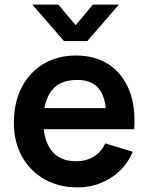

<svg xmlns="http://www.w3.org/2000/svg" viewBox="-20 -795 642 830"><path d="M120 -775H232.5L307 -686L381.5 -775H494L357.5 -617.5H256.5ZM315.5 15Q233.5 15 171.5 -20.5Q109.5 -56 74.8 -119Q40 -182 40 -264Q40 -352.5 74 -417.8Q108 -483 168.5 -519Q229 -555 308.5 -555Q392.5 -555 451.2 -515.8Q510 -476.5 538.5 -405Q567 -333.5 560 -236.5H440.5V-280.5Q440 -368.5 409.5 -409Q379 -449.5 313.5 -449.5Q239.5 -449.5 203.5 -403.8Q167.5 -358 167.5 -270Q167.5 -188 203.5 -143Q239.5 -98 308.5 -98Q353 -98 385.2 -117.8Q417.5 -137.5 435 -175L554 -139Q523 -66 458.2 -25.5Q393.5 15 315.5 15ZM129.5 -236.5V-327.5H501V-236.5Z"/></svg>

Font: Manrope ExtraLight
Style: Bold
Weight: 700
Version: Version 4.504